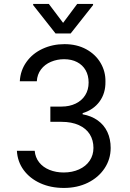

<svg xmlns="http://www.w3.org/2000/svg" viewBox="-20 -763 659 970"><path d="M65.4 -1H155.3Q158.2 32.2 177.7 57.1Q197.3 82 230 95.2Q262.7 108.4 301.8 108.4Q344.7 108.4 379.4 92.8Q414.1 77.1 433.1 48.8Q452.1 20.5 452.1 -15.6Q452.1 -54.7 433.6 -84.5Q415 -114.3 378.4 -130.9Q341.8 -147.5 291 -147.5H234.4V-224.6H291Q331.1 -224.6 362.3 -239.7Q393.6 -254.9 410.6 -282.2Q427.7 -309.6 427.7 -345.7Q427.7 -381.8 412.6 -408.2Q397.5 -434.6 369.6 -449.2Q341.8 -463.9 303.7 -463.9Q268.6 -463.9 237.3 -450.7Q206.1 -437.5 187 -412.1Q168 -386.7 166 -352.5H80.1Q83 -407.2 113.8 -450.2Q144.5 -493.2 195.3 -516.6Q246.1 -540 305.7 -540Q368.2 -540 415.5 -514.2Q462.9 -488.3 488.3 -444.8Q513.7 -401.4 512.7 -350.6Q513.7 -292 482.9 -250Q452.1 -208 397.5 -191.4V-185.5Q441.4 -177.7 473.6 -154.8Q505.9 -131.8 522.5 -96.2Q539.1 -60.5 539.1 -15.6Q539.1 41 508.3 87.4Q477.5 133.8 423.8 160.2Q370.1 186.5 302.7 186.5Q236.3 186.5 183.6 162.6Q130.9 138.7 99.6 96.2Q68.4 53.7 65.4 -1ZM298.8 -647.5 370.1 -743.2H450.2V-737.3L336.9 -593.8H260.7L147.5 -737.3V-743.2H226.6Z"/></svg>

Font: Pretendard GOV Variable
Style: Regular
Weight: 400
Designer: Base glyphs from Inter by Rasmus Andersson; Hangul glyphs from Noto Sans CJK(Source Han Sans) by Jang Soo-young and Kang
Foundry: Kil Hyung-jin
Version: Version 1.307;Glyphs 3.2 (3192)